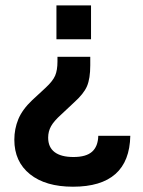

<svg xmlns="http://www.w3.org/2000/svg" viewBox="-20 -540 540 726"><path d="M193.4 -519.5H324.2V-391.6H193.4ZM34.2 -11.7Q34.2 -52.7 49.3 -89.4Q64.5 -126 101.6 -161.1L152.3 -208Q179.7 -233.4 188.5 -253.9Q197.3 -274.4 197.3 -307.6V-325.2H321.3V-293Q321.3 -243.2 309.1 -214.4Q296.9 -185.5 259.8 -152.3L211.9 -107.4Q183.6 -82 172.9 -62.5Q162.1 -43 162.1 -19.5Q162.1 16.6 186.5 35.2Q210.9 53.7 257.8 53.7Q305.7 53.7 328.1 33.7Q350.6 13.7 351.6 -26.4H472.7Q468.8 166 255.9 166Q152.3 166 93.3 118.7Q34.2 71.3 34.2 -11.7Z"/></svg>

Font: Altinn-DIN Exp
Style: DINExp-Bold
Weight: 700
Width: 7
Designer: Charles Nix
Foundry: Altinn
Version: Version 2.00